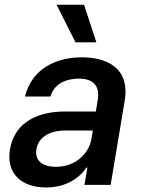

<svg xmlns="http://www.w3.org/2000/svg" viewBox="-20 -801 612 832"><path d="M179.7 11.4C267.8 11.4 326 -31.6 354.4 -74.6H358.7L345.9 0H459.5L520.2 -363.6C545.5 -515.3 430.4 -552.6 335.2 -552.6C228.7 -552.6 120 -508.2 88.1 -382.8H198.9C212 -430.8 256 -460.2 322.8 -460.2C386.7 -460.2 412.6 -426.1 403.8 -369.7L395.2 -317.8H260.7C151.6 -317.8 44 -277 23.1 -153.4C5.7 -46.5 76 11.4 179.7 11.4ZM137.8 -154.1C146 -207.4 196 -235.4 262.8 -235.4H382.5L375.4 -196C363.6 -132.8 305 -78.1 222.3 -78.1C165.1 -78.1 129.3 -104.4 137.8 -154.1ZM225.1 -780.5 307.2 -617.5H397.7L344.1 -780.5Z"/></svg>

Font: Magic Ui Pro Semi Bold
Style: Italic
Weight: 600
Italic angle: -9.39999°
Designer: Stefan Endress, Andreas Faust
Version: Version 1.000;FEAKit 1.0